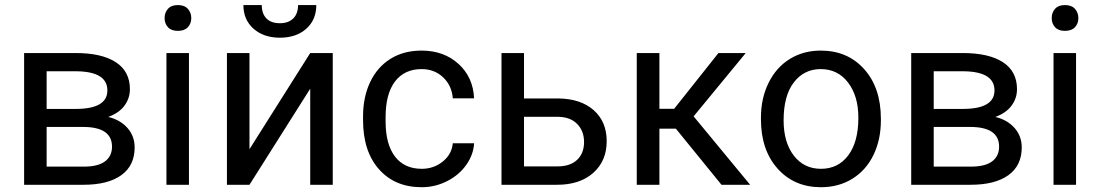

<svg xmlns="http://www.w3.org/2000/svg" viewBox="-20 -741 4412 770"><path d="M76.7 0V-528.3H282.7Q388.2 -528.3 444.6 -491.5Q501 -454.6 501 -383.3Q501 -346.7 479 -317.1Q457 -287.6 414.1 -272Q461.9 -260.7 491 -228Q520 -195.3 520 -149.9Q520 -77.1 466.6 -38.6Q413.1 0 315.4 0ZM167 -231.9V-72.8H316.4Q373 -72.8 401.1 -93.8Q429.2 -114.7 429.2 -152.8Q429.2 -231.9 313 -231.9ZM167 -304.2H283.7Q410.6 -304.2 410.6 -378.4Q410.6 -452.6 290.5 -455.1H167Z M737.8 0H647.5V-528.3H737.8ZM640.1 -668.5Q640.1 -690.4 653.6 -705.6Q667 -720.7 693.4 -720.7Q719.7 -720.7 733.4 -705.6Q747.1 -690.4 747.1 -668.5Q747.1 -646.5 733.4 -631.8Q719.7 -617.2 693.4 -617.2Q667 -617.2 653.6 -631.8Q640.1 -646.5 640.1 -668.5Z M1224.1 -528.3H1314.5V0H1224.1V-385.3L980.5 0H890.1V-528.3H980.5V-142.6ZM1248.5 -720.7Q1248.5 -661.6 1208.3 -625.7Q1168 -589.8 1102.5 -589.8Q1037.1 -589.8 996.6 -626Q956.1 -662.1 956.1 -720.7H1029.8Q1029.8 -686.5 1048.3 -667.2Q1066.9 -647.9 1102.5 -647.9Q1136.7 -647.9 1156 -667Q1175.3 -686 1175.3 -720.7Z M1671.4 -64Q1719.7 -64 1755.9 -93.3Q1792 -122.6 1795.9 -166.5H1881.3Q1878.9 -121.1 1850.1 -80.1Q1821.3 -39.1 1773.2 -14.6Q1725.1 9.8 1671.4 9.8Q1563.5 9.8 1499.8 -62.3Q1436 -134.3 1436 -259.3V-274.4Q1436 -351.6 1464.4 -411.6Q1492.7 -471.7 1545.7 -504.9Q1598.6 -538.1 1670.9 -538.1Q1759.8 -538.1 1818.6 -484.9Q1877.4 -431.6 1881.3 -346.7H1795.9Q1792 -397.9 1757.1 -430.9Q1722.2 -463.9 1670.9 -463.9Q1602.1 -463.9 1564.2 -414.3Q1526.4 -364.7 1526.4 -271V-253.9Q1526.4 -162.6 1564 -113.3Q1601.6 -64 1671.4 -64Z M2081.5 -346.2H2218.8Q2308.6 -345.2 2360.8 -299.3Q2413.1 -253.4 2413.1 -174.8Q2413.1 -95.7 2359.4 -47.9Q2305.7 0 2214.8 0H1991.2V-528.3H2081.5ZM2081.5 -272.5V-73.7H2215.8Q2266.6 -73.7 2294.4 -99.9Q2322.3 -126 2322.3 -171.4Q2322.3 -215.3 2295.2 -243.4Q2268.1 -271.5 2219.2 -272.5Z M2690.4 -225.1H2624.5V0H2533.7V-528.3H2624.5V-304.7H2683.6L2861.3 -528.3H2970.7L2761.7 -274.4L2988.3 0H2873.5Z M3031.7 -269Q3031.7 -346.7 3062.3 -408.7Q3092.8 -470.7 3147.2 -504.4Q3201.7 -538.1 3271.5 -538.1Q3379.4 -538.1 3446 -463.4Q3512.7 -388.7 3512.7 -264.6V-258.3Q3512.7 -181.2 3483.2 -119.9Q3453.6 -58.6 3398.7 -24.4Q3343.8 9.8 3272.5 9.8Q3165 9.8 3098.4 -64.9Q3031.7 -139.6 3031.7 -262.7ZM3122.6 -258.3Q3122.6 -170.4 3163.3 -117.2Q3204.1 -64 3272.5 -64Q3341.3 -64 3381.8 -117.9Q3422.4 -171.9 3422.4 -269Q3422.4 -356 3381.1 -409.9Q3339.8 -463.9 3271.5 -463.9Q3204.6 -463.9 3163.6 -410.6Q3122.6 -357.4 3122.6 -258.3Z M3634.3 0V-528.3H3840.3Q3945.8 -528.3 4002.2 -491.5Q4058.6 -454.6 4058.6 -383.3Q4058.6 -346.7 4036.6 -317.1Q4014.6 -287.6 3971.7 -272Q4019.5 -260.7 4048.6 -228Q4077.6 -195.3 4077.6 -149.9Q4077.6 -77.1 4024.2 -38.6Q3970.7 0 3873 0ZM3724.6 -231.9V-72.8H3874Q3930.7 -72.8 3958.7 -93.8Q3986.8 -114.7 3986.8 -152.8Q3986.8 -231.9 3870.6 -231.9ZM3724.6 -304.2H3841.3Q3968.3 -304.2 3968.3 -378.4Q3968.3 -452.6 3848.1 -455.1H3724.6Z M4295.4 0H4205.1V-528.3H4295.4ZM4197.8 -668.5Q4197.8 -690.4 4211.2 -705.6Q4224.6 -720.7 4251 -720.7Q4277.3 -720.7 4291 -705.6Q4304.7 -690.4 4304.7 -668.5Q4304.7 -646.5 4291 -631.8Q4277.3 -617.2 4251 -617.2Q4224.6 -617.2 4211.2 -631.8Q4197.8 -646.5 4197.8 -668.5Z"/></svg>

Font: Roboto-ThirdPerson-AD3FC
Style: ThirdPerson-AD3FC
Weight: 400
Designer: Google
Version: Version 2.137; 2017